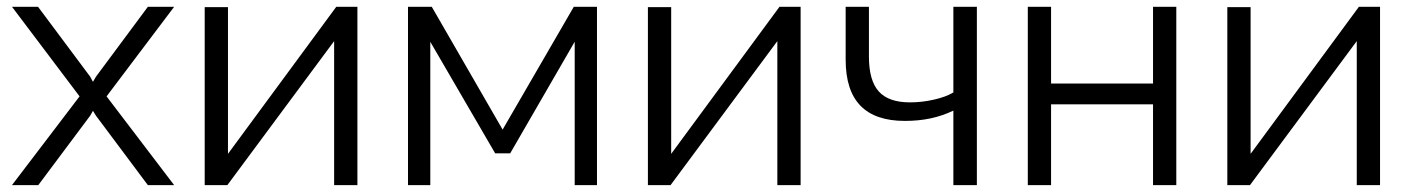

<svg xmlns="http://www.w3.org/2000/svg" viewBox="-20 -541 4126 561"><path d="M91.2 -521.1 243.6 -316.8 251.6 -301.9 260.3 -316.8 412 -521.1H488.8L291.4 -259.4L488.9 0H412.1L260.3 -203.1L251.6 -217.2L243.6 -203.1L91.8 0H14.9L212.5 -259.4L15.1 -521.1Z M578.1 0V-520.1H646.1V-91.5L962.5 -521.1H1024.3V0H956.3V-420.9L644.2 0Z M1172.1 0V-521.1H1241.6L1448.6 -162.3L1656.5 -521.1H1724.3V0H1659.2V-419.1L1470.7 -93H1426.8L1237.3 -418.8V0Z M1873.1 0V-520.1H1941.1V-91.5L2257.5 -521.1H2319.3V0H2251.3V-420.9L1939.2 0Z M2765.6 0V-217.8Q2733.7 -202.5 2698.9 -195.1Q2664.1 -187.7 2623.8 -187.7Q2537.6 -187.7 2494.3 -232Q2450.9 -276.4 2450.9 -366.8V-521.1H2518.9V-375.9Q2518.9 -305.8 2547.6 -273.9Q2576.2 -241.9 2638.8 -241.9Q2674.4 -241.9 2709.4 -250Q2744.4 -258 2765.6 -270.9V-521.1H2834.3V0Z M2983.1 0V-521.1H3051.1V-296.9H3349V-521.1H3417V0H3349V-236.2H3051.1V0Z M3566.1 0V-520.1H3634.1V-91.5L3950.5 -521.1H4012.3V0H3944.3V-420.9L3632.2 0Z"/></svg>

Font: Raleway Thin
Style: Regular
Weight: 100
Designer: Matt McInerney, Pablo Impallari, Rodrigo Fuenzalida
Foundry: Matt McInerney, Pablo Impallari, Rodrigo Fuenzalida
Version: Version 4.026